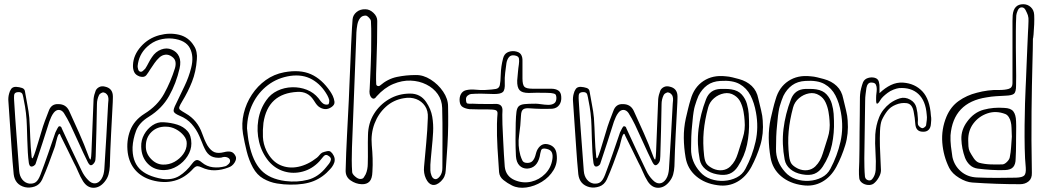

<svg xmlns="http://www.w3.org/2000/svg" viewBox="-20 -773 4974 911"><path d="M177 -150Q183 -172 193 -199Q203 -226 211 -246Q223 -281 257 -279Q293 -279 308 -247Q331 -197 355.5 -142Q380 -87 399 -35Q408 -10 410.5 -18Q413 -26 414 -53Q417 -116 419 -178.5Q421 -241 424 -303Q425 -313 427.5 -323Q430 -333 434 -343Q439 -354 451 -360Q463 -366 478 -362Q511 -355 515 -324Q516 -315 515.5 -306Q515 -297 515 -288Q511 -212 507 -136Q503 -60 501 16Q500 36 495 54.5Q490 73 476 90Q453 118 423.5 118Q394 118 374 87Q361 66 351 42Q341 18 330 -2Q314 -34 299 -65.5Q284 -97 268 -128Q264 -141 260 -137.5Q256 -134 252 -121.5Q248 -109 245 -95Q242 -81 239 -73Q225 -34 211 3.5Q197 41 180 79Q168 104 144.5 112Q121 120 98 115Q51 103 45 54Q42 24 39.5 -7.5Q37 -39 35 -70Q31 -125 27.5 -180Q24 -235 20 -290Q18 -310 23 -328Q26 -341 33 -351Q40 -361 56 -361Q72 -360 85 -355.5Q98 -351 99 -336Q104 -305 110 -275Q116 -245 119 -214Q122 -168 123.5 -121.5Q125 -75 130 -29Q132 -16 137 -26Q142 -36 149 -58Q156 -80 163.5 -105.5Q171 -131 177 -150ZM261 -174Q271 -174 273 -164Q296 -114 319.5 -63.5Q343 -13 367 36Q379 62 398 81Q414 98 431 97Q448 96 461 77Q468 66 471 54Q474 42 475 30Q480 -47 484.5 -125Q489 -203 493 -281Q494 -289 494.5 -298Q495 -307 493 -314Q492 -320 486 -326.5Q480 -333 473 -334Q468 -336 460 -331.5Q452 -327 450 -322Q445 -312 442.5 -301Q440 -290 440 -279Q439 -217 437.5 -155Q436 -93 434 -32Q433 -25 433 -19Q433 -13 431 -8Q430 -4 424.5 3Q419 10 412 11Q405 12 397 -3Q375 -47 355 -92Q335 -137 314 -181Q307 -196 299 -210Q291 -224 283 -237Q273 -251 259.5 -251.5Q246 -252 235 -238Q228 -229 223 -218Q218 -207 214 -196Q198 -146 182 -96Q166 -46 149 4Q149 7 142 12.5Q135 18 127.5 17Q120 16 117 1Q115 -11 114 -24Q113 -37 112 -50Q109 -112 107.5 -174.5Q106 -237 93 -298Q91 -311 87.5 -324Q84 -337 66 -336Q48 -335 47 -321.5Q46 -308 47 -296Q52 -212 58.5 -128.5Q65 -45 71 38Q73 63 86 79Q99 95 118 98Q138 100 150 91Q162 82 172 56Q191 6 208.5 -44.5Q226 -95 243 -145Q247 -153 252 -163Q257 -173 261 -174Z M914 -491Q910 -433 891 -385Q872 -337 845 -293Q834 -275 831 -266Q828 -257 835 -251.5Q842 -246 861 -235Q917 -203 939 -140Q944 -126 950 -111.5Q956 -97 964 -83Q980 -58 997.5 -51Q1015 -44 1043 -51Q1061 -56 1075 -53Q1089 -50 1098 -32Q1104 -19 1093 -1.5Q1082 16 1063 22Q1032 34 1000 35Q968 36 936 21Q926 16 917.5 15.5Q909 15 898 26Q858 71 808 84.5Q758 98 701 82Q652 68 622.5 34.5Q593 1 586 -49Q579 -105 597.5 -153.5Q616 -202 665 -233Q727 -271 758.5 -328Q790 -385 810 -449Q815 -466 812.5 -480Q810 -494 796 -504Q781 -515 765 -513.5Q749 -512 736 -500Q723 -488 713 -473.5Q703 -459 693 -444Q684 -429 674.5 -416.5Q665 -404 643 -410Q623 -417 616.5 -431.5Q610 -446 611 -465Q613 -512 648.5 -552Q684 -592 736 -606Q785 -619 830 -608Q875 -597 900 -556Q909 -543 912.5 -525.5Q916 -508 914 -491ZM609 -75Q607 -10 641 26.5Q675 63 751 76Q798 82 831 61.5Q864 41 892 3Q903 -12 913 -13.5Q923 -15 938 -2Q961 17 990 20.5Q1019 24 1048 16Q1056 14 1065 5Q1074 -4 1071 -14Q1069 -22 1057.5 -26.5Q1046 -31 1029 -25Q1001 -22 982 -32Q963 -42 951 -68Q944 -82 938.5 -97Q933 -112 926 -127Q912 -159 889.5 -184.5Q867 -210 832 -224Q806 -235 804 -245Q802 -255 815 -280Q835 -322 855.5 -364.5Q876 -407 887 -451Q901 -506 881 -544.5Q861 -583 798 -590Q766 -593 735 -584Q704 -575 678 -551Q638 -514 633 -459Q633 -453 635.5 -444Q638 -435 645 -433Q652 -431 658.5 -437Q665 -443 669 -447Q678 -461 685 -475Q692 -489 701 -502Q718 -528 744.5 -538Q771 -548 794 -538Q819 -528 829.5 -505Q840 -482 832 -448Q816 -378 782.5 -318Q749 -258 686 -219Q640 -191 625.5 -152Q611 -113 609 -75ZM888 -92Q888 -61 869.5 -32Q851 -3 821.5 15Q792 33 760 34Q712 35 681.5 4Q651 -27 650 -77Q649 -108 664 -135Q679 -162 703.5 -178.5Q728 -195 756 -193Q792 -191 821.5 -181.5Q851 -172 869.5 -151Q888 -130 888 -92ZM672 -80Q671 -46 696 -19.5Q721 7 753 8Q782 9 807.5 -5Q833 -19 849.5 -42Q866 -65 866 -91Q867 -111 852 -129.5Q837 -148 814.5 -160Q792 -172 767 -172Q726 -173 699 -147Q672 -121 672 -80Z M1356 103Q1328 103 1294 97.5Q1260 92 1229.5 74.5Q1199 57 1180 22Q1161 -13 1150.5 -55Q1140 -97 1133 -138Q1125 -187 1136.5 -235Q1148 -283 1175 -324Q1202 -365 1241 -393Q1280 -421 1328 -430Q1403 -444 1455 -421Q1507 -398 1547 -339Q1550 -334 1553.5 -328.5Q1557 -323 1559 -318Q1565 -305 1567 -290.5Q1569 -276 1553 -265Q1537 -254 1521 -255.5Q1505 -257 1491 -268Q1484 -274 1478.5 -282Q1473 -290 1468 -298Q1441 -340 1391 -337Q1251 -330 1230 -190Q1226 -156 1227.5 -123Q1229 -90 1244 -58Q1269 -8 1309 10Q1349 28 1395 18.5Q1441 9 1484 -25Q1491 -31 1496.5 -38Q1502 -45 1509 -49Q1519 -53 1531 -55.5Q1543 -58 1549 -53Q1557 -47 1563 -35Q1569 -23 1568 -13Q1568 -3 1561.5 9Q1555 21 1547 29Q1513 68 1468.5 86Q1424 104 1356 103ZM1152 -164Q1154 -146 1156 -127.5Q1158 -109 1162 -91Q1179 -8 1218.5 34Q1258 76 1334 86Q1390 93 1440.5 80Q1491 67 1528 20Q1534 13 1541 4Q1548 -5 1550 -14.5Q1552 -24 1541 -32Q1526 -44 1515 -31Q1504 -18 1495 -7Q1461 29 1416.5 41Q1372 53 1329 40.5Q1286 28 1255 -8Q1222 -48 1209.5 -99.5Q1197 -151 1205.5 -203.5Q1214 -256 1244 -298Q1264 -327 1296.5 -342.5Q1329 -358 1366 -359Q1403 -360 1436 -347Q1469 -334 1491 -307Q1496 -300 1501.5 -293Q1507 -286 1514 -281Q1526 -274 1538 -278Q1540 -279 1541.5 -286.5Q1543 -294 1542 -299Q1541 -304 1538.5 -309.5Q1536 -315 1533 -321Q1505 -371 1461 -396Q1417 -421 1358 -413Q1297 -404 1251 -369Q1205 -334 1179 -281Q1153 -228 1152 -164Z M1765 -375Q1765 -368 1771 -365.5Q1777 -363 1783 -367Q1820 -399 1863.5 -408Q1907 -417 1952 -417Q1988 -418 2023.5 -395.5Q2059 -373 2082.5 -338.5Q2106 -304 2106 -268Q2107 -221 2106.5 -177Q2106 -133 2103 -82.5Q2100 -32 2095 35Q2094 66 2072.5 87Q2051 108 2031 104Q2013 100 2001 74.5Q1989 49 1992 19Q1997 -38 2002.5 -96.5Q2008 -155 2010 -214Q2012 -247 1996.5 -270Q1981 -293 1954.5 -303Q1928 -313 1896 -307Q1847 -299 1811 -266.5Q1775 -234 1757 -186.5Q1739 -139 1744 -84Q1747 -53 1748 -21.5Q1749 10 1747 42Q1746 75 1733 88.5Q1720 102 1696 101Q1668 100 1643.5 83Q1619 66 1620 35Q1622 -48 1626.5 -131.5Q1631 -215 1635 -298Q1636 -327 1638 -371Q1640 -415 1642 -464.5Q1644 -514 1646 -560Q1648 -606 1650 -639Q1652 -672 1653 -682Q1655 -702 1672 -716Q1689 -730 1714 -729Q1734 -729 1752 -712Q1770 -695 1770 -674Q1770 -622 1769 -571.5Q1768 -521 1766 -469Q1765 -450 1764.5 -422.5Q1764 -395 1765 -375ZM1741 -531Q1741 -566 1741.5 -601.5Q1742 -637 1740 -673Q1739 -681 1730.5 -689.5Q1722 -698 1717 -699Q1699 -700 1689 -687.5Q1679 -675 1675.5 -656Q1672 -637 1671 -618.5Q1670 -600 1670 -589Q1665 -459 1660 -330Q1655 -201 1650 -72Q1649 -42 1649 -13Q1649 16 1651 44Q1652 53 1664.5 64Q1677 75 1687 76Q1701 77 1706 69Q1711 61 1715 54Q1720 43 1722.5 30Q1725 17 1725 5Q1726 -29 1725.5 -63.5Q1725 -98 1726 -132Q1727 -188 1754 -232Q1781 -276 1826 -302.5Q1871 -329 1926 -329Q1975 -329 2002 -289Q2025 -255 2031 -219Q2037 -183 2035 -146Q2033 -109 2029 -72Q2027 -45 2024 -18Q2021 9 2022 36Q2022 46 2027.5 60.5Q2033 75 2045 77Q2056 78 2067.5 63Q2079 48 2079 24Q2079 -47 2079.5 -118.5Q2080 -190 2078 -261Q2077 -298 2057 -326.5Q2037 -355 2003 -372Q1969 -389 1928.5 -390.5Q1888 -392 1846 -374.5Q1804 -357 1767 -316Q1757 -301 1747.5 -306Q1738 -311 1734 -327Q1732 -338 1734 -351Q1735 -374 1736.5 -404Q1738 -434 1739 -463.5Q1740 -493 1740.5 -512Q1741 -531 1741 -531Z M2621 -42Q2627 0 2606.5 34Q2586 68 2551 89.5Q2516 111 2477.5 116.5Q2439 122 2409 107Q2387 96 2368.5 81Q2350 66 2348 44Q2344 -10 2340.5 -70.5Q2337 -131 2338 -186Q2339 -218 2340.5 -232Q2342 -246 2332.5 -250Q2323 -254 2291 -254Q2270 -254 2249 -254Q2228 -254 2208 -255Q2190 -257 2176.5 -264.5Q2163 -272 2161 -292Q2159 -312 2167 -326.5Q2175 -341 2191 -345Q2212 -350 2236 -347.5Q2260 -345 2281 -346Q2318 -348 2333 -351Q2348 -354 2351.5 -369Q2355 -384 2356 -420Q2357 -458 2367 -496Q2372 -516 2387 -524Q2402 -532 2422 -530Q2444 -527 2452 -514.5Q2460 -502 2459 -482V-401Q2459 -371 2468 -361.5Q2477 -352 2508 -352H2596Q2616 -352 2629 -343.5Q2642 -335 2643 -314Q2645 -291 2633.5 -275Q2622 -259 2600 -257Q2573 -256 2546.5 -256.5Q2520 -257 2494 -259Q2473 -261 2463 -254.5Q2453 -248 2452 -225Q2450 -178 2443 -130.5Q2436 -83 2449 -36Q2453 -23 2458.5 -11.5Q2464 0 2482 0Q2499 0 2507.5 -10Q2516 -20 2520 -34Q2522 -42 2524.5 -50Q2527 -58 2531 -65Q2551 -98 2585 -87Q2617 -77 2621 -42ZM2364 -182Q2364 -182 2365 -160.5Q2366 -139 2367.5 -106.5Q2369 -74 2371 -40Q2373 -6 2375 18Q2380 64 2423 82Q2462 98 2500.5 89Q2539 80 2567 51.5Q2595 23 2601 -18Q2604 -38 2598 -50.5Q2592 -63 2572 -67Q2551 -72 2547 -58.5Q2543 -45 2541 -31Q2528 25 2481 27Q2459 27 2444.5 12Q2430 -3 2428 -32Q2426 -72 2426 -111Q2426 -150 2427 -190Q2428 -224 2430.5 -242.5Q2433 -261 2441.5 -269Q2450 -277 2468.5 -279Q2487 -281 2521 -281Q2531 -281 2547.5 -278.5Q2564 -276 2580.5 -275.5Q2597 -275 2608.5 -282Q2620 -289 2620 -308Q2620 -314 2618 -321Q2616 -328 2603 -330Q2598 -332 2575 -332.5Q2552 -333 2527 -333Q2502 -333 2489 -332Q2457 -332 2445 -345.5Q2433 -359 2434 -391Q2436 -411 2437.5 -430Q2439 -449 2442 -468Q2444 -482 2442.5 -494.5Q2441 -507 2422 -510Q2404 -513 2395 -502Q2386 -491 2383 -474Q2380 -451 2377 -427.5Q2374 -404 2375 -380Q2377 -346 2365.5 -336Q2354 -326 2320 -327Q2295 -328 2267 -328.5Q2239 -329 2215 -327Q2207 -326 2199 -319.5Q2191 -313 2191 -303Q2191 -284 2197.5 -282Q2204 -280 2223 -281Q2228 -281 2235 -280.5Q2242 -280 2249 -280Q2269 -280 2289.5 -279.5Q2310 -279 2330 -280Q2367 -281 2364 -245Q2363 -229 2363.5 -213.5Q2364 -198 2364 -182Z M2856 -150Q2862 -172 2872 -199Q2882 -226 2890 -246Q2902 -281 2936 -279Q2972 -279 2987 -247Q3010 -197 3034.5 -142Q3059 -87 3078 -35Q3087 -10 3089.5 -18Q3092 -26 3093 -53Q3096 -116 3098 -178.5Q3100 -241 3103 -303Q3104 -313 3106.5 -323Q3109 -333 3113 -343Q3118 -354 3130 -360Q3142 -366 3157 -362Q3190 -355 3194 -324Q3195 -315 3194.5 -306Q3194 -297 3194 -288Q3190 -212 3186 -136Q3182 -60 3180 16Q3179 36 3174 54.5Q3169 73 3155 90Q3132 118 3102.5 118Q3073 118 3053 87Q3040 66 3030 42Q3020 18 3009 -2Q2993 -34 2978 -65.5Q2963 -97 2947 -128Q2943 -141 2939 -137.5Q2935 -134 2931 -121.5Q2927 -109 2924 -95Q2921 -81 2918 -73Q2904 -34 2890 3.5Q2876 41 2859 79Q2847 104 2823.5 112Q2800 120 2777 115Q2730 103 2724 54Q2721 24 2718.5 -7.5Q2716 -39 2714 -70Q2710 -125 2706.5 -180Q2703 -235 2699 -290Q2697 -310 2702 -328Q2705 -341 2712 -351Q2719 -361 2735 -361Q2751 -360 2764 -355.5Q2777 -351 2778 -336Q2783 -305 2789 -275Q2795 -245 2798 -214Q2801 -168 2802.5 -121.5Q2804 -75 2809 -29Q2811 -16 2816 -26Q2821 -36 2828 -58Q2835 -80 2842.5 -105.5Q2850 -131 2856 -150ZM2940 -174Q2950 -174 2952 -164Q2975 -114 2998.5 -63.5Q3022 -13 3046 36Q3058 62 3077 81Q3093 98 3110 97Q3127 96 3140 77Q3147 66 3150 54Q3153 42 3154 30Q3159 -47 3163.5 -125Q3168 -203 3172 -281Q3173 -289 3173.5 -298Q3174 -307 3172 -314Q3171 -320 3165 -326.5Q3159 -333 3152 -334Q3147 -336 3139 -331.5Q3131 -327 3129 -322Q3124 -312 3121.5 -301Q3119 -290 3119 -279Q3118 -217 3116.5 -155Q3115 -93 3113 -32Q3112 -25 3112 -19Q3112 -13 3110 -8Q3109 -4 3103.5 3Q3098 10 3091 11Q3084 12 3076 -3Q3054 -47 3034 -92Q3014 -137 2993 -181Q2986 -196 2978 -210Q2970 -224 2962 -237Q2952 -251 2938.5 -251.5Q2925 -252 2914 -238Q2907 -229 2902 -218Q2897 -207 2893 -196Q2877 -146 2861 -96Q2845 -46 2828 4Q2828 7 2821 12.5Q2814 18 2806.5 17Q2799 16 2796 1Q2794 -11 2793 -24Q2792 -37 2791 -50Q2788 -112 2786.5 -174.5Q2785 -237 2772 -298Q2770 -311 2766.5 -324Q2763 -337 2745 -336Q2727 -335 2726 -321.5Q2725 -308 2726 -296Q2731 -212 2737.5 -128.5Q2744 -45 2750 38Q2752 63 2765 79Q2778 95 2797 98Q2817 100 2829 91Q2841 82 2851 56Q2870 6 2887.5 -44.5Q2905 -95 2922 -145Q2926 -153 2931 -163Q2936 -173 2940 -174Z M3599 -201Q3604 -138 3587.5 -84Q3571 -30 3545 19Q3519 67 3477.5 90Q3436 113 3386 106Q3324 98 3283 63Q3242 28 3233 -26Q3225 -72 3224.5 -118.5Q3224 -165 3234 -211Q3240 -236 3245 -257.5Q3250 -279 3257 -301Q3273 -359 3317.5 -388.5Q3362 -418 3423 -411Q3439 -410 3455 -406Q3471 -402 3486 -398Q3523 -388 3547 -365Q3571 -342 3578 -305Q3585 -276 3591.5 -249Q3598 -222 3599 -201ZM3264 -179Q3261 -152 3260 -124Q3259 -96 3259 -67Q3258 -6 3302 43Q3322 66 3352.5 76.5Q3383 87 3415.5 85Q3448 83 3475.5 69Q3503 55 3517 28Q3550 -34 3565 -101Q3580 -168 3567 -239Q3559 -285 3541 -320Q3523 -355 3489.5 -374Q3456 -393 3398 -389Q3361 -387 3335.5 -368.5Q3310 -350 3294 -318Q3289 -307 3285 -295Q3281 -283 3277 -270Q3274 -261 3271 -242Q3268 -223 3266.5 -204.5Q3265 -186 3264 -179ZM3534 -200Q3536 -142 3524.5 -87Q3513 -32 3481 17Q3465 42 3441.5 51.5Q3418 61 3382 54Q3349 48 3327 29.5Q3305 11 3300 -16Q3286 -90 3294.5 -161Q3303 -232 3330 -302Q3348 -349 3398 -351Q3412 -351 3424.5 -351Q3437 -351 3450 -349Q3482 -344 3499.5 -324.5Q3517 -305 3524 -280Q3531 -255 3532.5 -233Q3534 -211 3534 -200ZM3513 -201Q3512 -219 3508 -242.5Q3504 -266 3494 -287.5Q3484 -309 3464 -321Q3442 -335 3415.5 -330Q3389 -325 3368 -307Q3347 -289 3340 -263Q3324 -204 3319 -149.5Q3314 -95 3321 -33Q3324 -8 3332.5 4Q3341 16 3363 27Q3385 37 3407 34.5Q3429 32 3445 17Q3459 3 3467 -11.5Q3475 -26 3481 -45Q3492 -81 3504.5 -119.5Q3517 -158 3513 -201Z M4002 -201Q4007 -138 3990.5 -84Q3974 -30 3948 19Q3922 67 3880.5 90Q3839 113 3789 106Q3727 98 3686 63Q3645 28 3636 -26Q3628 -72 3627.5 -118.5Q3627 -165 3637 -211Q3643 -236 3648 -257.5Q3653 -279 3660 -301Q3676 -359 3720.5 -388.5Q3765 -418 3826 -411Q3842 -410 3858 -406Q3874 -402 3889 -398Q3926 -388 3950 -365Q3974 -342 3981 -305Q3988 -276 3994.5 -249Q4001 -222 4002 -201ZM3667 -179Q3664 -152 3663 -124Q3662 -96 3662 -67Q3661 -6 3705 43Q3725 66 3755.5 76.5Q3786 87 3818.5 85Q3851 83 3878.5 69Q3906 55 3920 28Q3953 -34 3968 -101Q3983 -168 3970 -239Q3962 -285 3944 -320Q3926 -355 3892.5 -374Q3859 -393 3801 -389Q3764 -387 3738.5 -368.5Q3713 -350 3697 -318Q3692 -307 3688 -295Q3684 -283 3680 -270Q3677 -261 3674 -242Q3671 -223 3669.5 -204.5Q3668 -186 3667 -179ZM3937 -200Q3939 -142 3927.5 -87Q3916 -32 3884 17Q3868 42 3844.5 51.5Q3821 61 3785 54Q3752 48 3730 29.5Q3708 11 3703 -16Q3689 -90 3697.5 -161Q3706 -232 3733 -302Q3751 -349 3801 -351Q3815 -351 3827.5 -351Q3840 -351 3853 -349Q3885 -344 3902.5 -324.5Q3920 -305 3927 -280Q3934 -255 3935.5 -233Q3937 -211 3937 -200ZM3916 -201Q3915 -219 3911 -242.5Q3907 -266 3897 -287.5Q3887 -309 3867 -321Q3845 -335 3818.5 -330Q3792 -325 3771 -307Q3750 -289 3743 -263Q3727 -204 3722 -149.5Q3717 -95 3724 -33Q3727 -8 3735.5 4Q3744 16 3766 27Q3788 37 3810 34.5Q3832 32 3848 17Q3862 3 3870 -11.5Q3878 -26 3884 -45Q3895 -81 3907.5 -119.5Q3920 -158 3916 -201Z M4153 -331Q4179 -356 4207 -369.5Q4235 -383 4265 -381Q4321 -377 4356.5 -339.5Q4392 -302 4397 -224Q4399 -214 4398.5 -204Q4398 -194 4397 -185Q4396 -167 4386 -157Q4376 -147 4359 -148Q4326 -148 4323 -184Q4322 -199 4320 -214Q4318 -229 4315 -244Q4308 -280 4282 -283.5Q4256 -287 4230 -276Q4205 -266 4190 -246.5Q4175 -227 4164 -203Q4157 -186 4155.5 -152Q4154 -118 4155 -79.5Q4156 -41 4158 -9.5Q4160 22 4160 35Q4160 51 4149 70Q4138 89 4124 99Q4113 106 4097.5 104.5Q4082 103 4070.5 94.5Q4059 86 4057 73Q4055 55 4055.5 33.5Q4056 12 4057 -5Q4058 -30 4058 -68Q4058 -106 4058.5 -147.5Q4059 -189 4059.5 -227Q4060 -265 4060 -291.5Q4060 -318 4061 -325Q4062 -338 4066 -354Q4070 -370 4075 -383Q4082 -398 4098.5 -403Q4115 -408 4130 -404Q4146 -400 4150 -385Q4154 -370 4153 -356ZM4146 -283Q4140 -279 4138.5 -284Q4137 -289 4137 -297Q4137 -305 4137 -309Q4137 -320 4138.5 -330.5Q4140 -341 4140 -351Q4140 -362 4136 -371Q4132 -380 4119 -381Q4106 -383 4099.5 -375.5Q4093 -368 4091 -356Q4089 -341 4087 -326Q4085 -311 4085 -296Q4084 -227 4083 -158.5Q4082 -90 4081 -22Q4081 -1 4081.5 21Q4082 43 4084 65Q4086 78 4098.5 82Q4111 86 4119 76Q4133 59 4135 33Q4137 -8 4134 -50.5Q4131 -93 4133 -135Q4136 -179 4151.5 -217Q4167 -255 4203 -283Q4225 -299 4249.5 -306.5Q4274 -314 4299 -300Q4322 -287 4328 -263Q4334 -239 4335 -214Q4336 -206 4335 -197.5Q4334 -189 4336 -181Q4338 -176 4344 -171Q4350 -166 4355 -165Q4360 -164 4366.5 -169Q4373 -174 4374 -178Q4376 -191 4377.5 -204Q4379 -217 4377 -230Q4372 -295 4337.5 -327Q4303 -359 4246 -355Q4236 -354 4220 -348Q4204 -342 4191 -332Q4166 -313 4158 -299.5Q4150 -286 4146 -283Z M4881 -589Q4881 -553 4878.5 -464Q4876 -375 4874.5 -244.5Q4873 -114 4876 47Q4877 74 4860.5 87.5Q4844 101 4820 101Q4764 101 4707 99Q4650 97 4593 93Q4564 91 4531 71Q4498 51 4484 24Q4456 -32 4451 -96Q4446 -160 4471 -220Q4491 -267 4529 -294Q4567 -321 4615 -333Q4641 -340 4668 -343.5Q4695 -347 4721 -346Q4749 -346 4766.5 -351.5Q4784 -357 4784 -378V-645Q4784 -659 4784 -673.5Q4784 -688 4785 -701Q4790 -753 4835 -753Q4856 -753 4871 -739Q4886 -725 4887 -702Q4888 -684 4887 -657Q4886 -630 4884 -609.5Q4882 -589 4881 -589ZM4859 -645Q4859 -659 4860 -673.5Q4861 -688 4857 -701Q4853 -712 4846 -725.5Q4839 -739 4826 -738Q4815 -737 4809 -723.5Q4803 -710 4802 -700Q4800 -663 4800 -624.5Q4800 -586 4800 -547Q4800 -502 4801 -457.5Q4802 -413 4801 -367Q4801 -337 4791.5 -328.5Q4782 -320 4751 -319Q4729 -318 4706 -316.5Q4683 -315 4661 -311Q4503 -287 4490 -131Q4489 -105 4492 -79Q4495 -53 4499 -28Q4508 13 4539 40Q4570 67 4615 69Q4662 71 4708.5 71Q4755 71 4801 70Q4831 69 4840 59.5Q4849 50 4847 22Q4843 -18 4842 -70.5Q4841 -123 4841.5 -178.5Q4842 -234 4843.5 -282Q4845 -330 4846.5 -360Q4848 -390 4848 -392Q4849 -424 4851 -466.5Q4853 -509 4854.5 -550Q4856 -591 4857.5 -618Q4859 -645 4859 -645ZM4799 -20Q4799 6 4787.5 19.5Q4776 33 4748 34Q4716 35 4683.5 33Q4651 31 4619 27Q4597 24 4582 10Q4567 -4 4559 -24Q4543 -68 4541.5 -112.5Q4540 -157 4569 -196Q4601 -240 4647.5 -252.5Q4694 -265 4745 -261Q4776 -260 4788 -244.5Q4800 -229 4801 -198Q4802 -176 4801.5 -154Q4801 -132 4801 -110Q4801 -110 4801 -94Q4801 -78 4800.5 -57Q4800 -36 4799 -20ZM4781 -125Q4781 -125 4780.5 -137.5Q4780 -150 4779.5 -166.5Q4779 -183 4776 -194Q4774 -205 4767 -216.5Q4760 -228 4750 -232Q4706 -249 4665 -235Q4624 -221 4598.5 -187Q4573 -153 4574 -106Q4574 -93 4575 -79Q4576 -65 4581 -54Q4589 -39 4600 -22.5Q4611 -6 4625 -1Q4651 6 4680 7Q4709 8 4737 7Q4747 6 4758 -5Q4769 -16 4771 -26Q4776 -50 4777.5 -75Q4779 -100 4781 -125Z"/></svg>

Font: Shizuru
Style: Regular
Weight: 400
Version: Version 1.000